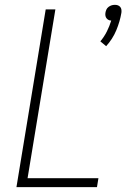

<svg xmlns="http://www.w3.org/2000/svg" viewBox="-20 -774 540 794"><path d="M419 -583 395 -603Q411 -622 422 -644Q433 -666 440 -689Q434 -689 429 -691.5Q424 -694 420.5 -698.5Q417 -703 416 -709Q415 -715 416 -721Q417 -728 420 -734.5Q423 -741 429 -745.5Q435 -750 441.5 -752Q448 -754 455 -754Q462 -754 467.5 -752Q473 -750 477 -745.5Q481 -741 482 -734.5Q483 -728 482 -721Q476 -685 461 -649Q446 -613 419 -583ZM48 0 169 -735H209L94 -37H387L381 0Z"/></svg>

Font: Iosevka Term Curly Extralight
Style: Italic
Weight: 200
Italic angle: -9°
Designer: Belleve Invis
Foundry: Belleve Invis
Version: Version 32.3.0